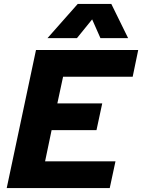

<svg xmlns="http://www.w3.org/2000/svg" viewBox="-20 -951 719 971"><path d="M14 0 162 -698H679L651 -563H299L270 -428H497L468 -293H241L208 -135H564L535 0ZM220 -758 373 -931H543L628 -758H488L446 -853L369 -758Z"/></svg>

Font: Azeret Mono Thin
Style: Bold Italic
Weight: 700
Italic angle: -12°
Version: Version 1.002